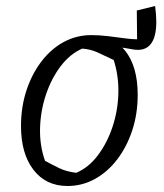

<svg xmlns="http://www.w3.org/2000/svg" viewBox="-20 -611 546 640"><path d="M425 -446 278 -471 284 -494Q311 -494 340 -490.5Q369 -487 394.5 -483.5Q420 -480 437 -480L436 -576L497 -591Q499 -576 500 -563Q501 -550 501 -538Q501 -487 482 -463.5Q463 -440 425 -446ZM205 9Q133 9 91.5 -45Q50 -99 50 -191Q50 -254 68 -309Q86 -364 118 -406Q150 -448 192.5 -471Q235 -494 284 -494Q356 -494 397.5 -441.5Q439 -389 439 -295Q439 -232 421 -177Q403 -122 371 -80Q339 -38 296.5 -14.5Q254 9 205 9ZM234 -35Q275 -52 306 -93Q337 -134 355 -188Q373 -242 374.5 -300Q376 -358 359 -411Q326 -427 303.5 -437Q281 -447 254 -449Q213 -431 182 -390Q151 -349 133 -295Q115 -241 113.5 -183.5Q112 -126 130 -75Q154 -62 177.5 -50.5Q201 -39 234 -35Z"/></svg>

Font: Piazzolla Thin Light
Style: Italic
Weight: 300
Italic angle: -11.3°
Version: Version 2.005